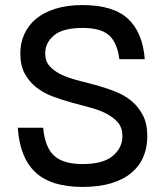

<svg xmlns="http://www.w3.org/2000/svg" viewBox="-20 -728 650 756"><path d="M305 8Q181 8 119.5 -49.5Q58 -107 50 -225H150Q157 -148 193 -115Q229 -82 305 -82Q386 -82 424 -114Q462 -146 462 -192Q462 -225 444.5 -245.5Q427 -266 399 -280.5Q371 -295 335 -304.5Q299 -314 261 -324.5Q223 -335 187 -348.5Q151 -362 123 -384Q95 -406 77.5 -438Q60 -470 60 -518Q60 -558 75.5 -593Q91 -628 121.5 -653.5Q152 -679 198 -693.5Q244 -708 305 -708Q426 -708 484 -654Q542 -600 550 -495H450Q442 -559 410 -588.5Q378 -618 305 -618Q228 -618 193 -589Q158 -560 158 -518Q158 -487 175.5 -467.5Q193 -448 221 -434.5Q249 -421 285 -412Q321 -403 359 -392.5Q397 -382 433 -368Q469 -354 497 -331Q525 -308 542.5 -274.5Q560 -241 560 -191Q560 -147 544.5 -110.5Q529 -74 497.5 -47.5Q466 -21 418 -6.5Q370 8 305 8Z"/></svg>

Font: PT Root UI Web Medium
Style: Regular
Weight: 500
Designer: Vitaly Kuzmin
Foundry: ParaType Ltd.
Version: Version 1.001W